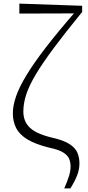

<svg xmlns="http://www.w3.org/2000/svg" viewBox="-20 -821 486 1061"><path d="M335 220Q352 182 361 153Q370 124 370 99Q370 77 362.5 57.5Q355 38 330 22Q305 6 252 -5Q175 -24 131 -51Q87 -78 69 -114Q51 -150 51 -195Q51 -236 68 -286.5Q85 -337 125 -403.5Q165 -470 233.5 -559Q302 -648 405 -766L395 -734V-747L87 -746V-801L434 -789V-755Q340 -640 277.5 -556Q215 -472 178 -410Q141 -348 125 -299Q109 -250 109 -205Q109 -149 146 -114.5Q183 -80 273 -59Q334 -45 365.5 -24Q397 -3 408 23.5Q419 50 419 82Q419 115 406.5 147.5Q394 180 369 220Z"/></svg>

Font: Noto Serif KR
Style: Regular
Weight: 200
Designer: Ryoko NISHIZUKA 西塚涼子 (kana & ideographs); Frank Grießhammer (Latin, Greek & Cyrillic); Wenlong ZHANG 张文龙 (bopomofo); San
Foundry: Adobe
Version: Version 2.001;hotconv 1.1.0;makeotfexe 2.6.0